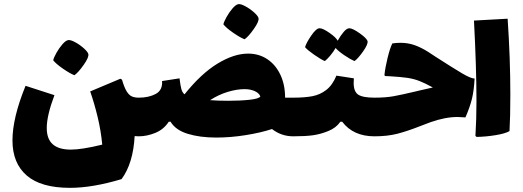

<svg xmlns="http://www.w3.org/2000/svg" viewBox="-20 -656 2516 924"><path d="M675 -93Q675 -45 669 -22.5Q663 0 648 0Q636 0 628 -1Q621 130 565 206Q425 248 317 248Q177 248 108.5 188.5Q40 129 40 20Q40 -89 103 -243L242 -198Q205 -100 205 -40Q205 13 234 38.5Q263 64 321 64Q374 64 472 40Q466 -26 450 -92.5Q434 -159 414 -216L559 -277L567 -273Q578 -235 589.5 -216.5Q601 -198 614.5 -192Q628 -186 648 -186Q664 -186 669.5 -163Q675 -140 675 -93ZM236 -366Q239 -379 251.5 -401.5Q264 -424 280 -442.5Q296 -461 308 -463Q319 -465 341.5 -453Q364 -441 383.5 -423.5Q403 -406 405 -396Q409 -381 382.5 -343.5Q356 -306 338 -294Q317 -302 283 -325.5Q249 -349 236 -366Z M1418 -93Q1418 -45 1412 -22.5Q1406 0 1391 0Q1334 0 1289 -35Q1234 -17 1161.5 -5.5Q1089 6 1021 6Q942 6 883.5 -12Q825 -30 801 -70H792Q768 -33 727.5 -16.5Q687 0 648 0Q633 0 627 -22.5Q621 -45 621 -93Q621 -140 626.5 -163Q632 -186 648 -186Q696 -186 729.5 -204Q763 -222 760 -266L844 -279Q848 -246 852.5 -228.5Q857 -211 868 -202Q948 -302 1027 -350Q1106 -398 1174 -398Q1226 -398 1266 -371.5Q1306 -345 1329 -297Q1352 -249 1352 -186H1391Q1407 -186 1412.5 -163Q1418 -140 1418 -93ZM1078 -171Q1138 -171 1182.5 -176Q1227 -181 1233 -192Q1227 -208 1206 -217.5Q1185 -227 1157 -227Q1119 -227 1075 -213.5Q1031 -200 991 -174Q1028 -171 1078 -171ZM1055 -539Q1058 -552 1070.5 -574.5Q1083 -597 1099 -615.5Q1115 -634 1127 -636Q1138 -638 1160.5 -626Q1183 -614 1202.5 -596.5Q1222 -579 1224 -569Q1228 -554 1201.5 -516.5Q1175 -479 1157 -467Q1136 -475 1102 -498.5Q1068 -522 1055 -539Z M1809 -93Q1809 -45 1803 -22.5Q1797 0 1782 0Q1680 0 1627 -70H1618Q1597 -40 1559 -25Q1522 -10 1486 -5Q1450 0 1391 0Q1376 0 1370 -22.5Q1364 -45 1364 -93Q1364 -140 1369.5 -163Q1375 -186 1391 -186Q1446 -186 1483 -193Q1520 -200 1550 -223Q1580 -246 1599 -292L1683 -279Q1682 -271 1682 -257Q1682 -215 1704 -200.5Q1726 -186 1782 -186Q1798 -186 1803.5 -163Q1809 -140 1809 -93ZM1686 -362Q1667 -370 1638 -389.5Q1609 -409 1595 -425Q1585 -407 1569 -388Q1553 -369 1543 -362Q1523 -371 1492 -392.5Q1461 -414 1448 -429Q1454 -450 1478 -485Q1502 -520 1518 -520Q1534 -520 1566 -497.5Q1598 -475 1605 -460Q1619 -485 1634 -502.5Q1649 -520 1661 -520Q1677 -520 1711.5 -495.5Q1746 -471 1749 -457Q1751 -442 1727 -408Q1703 -374 1686 -362Z M2076 -383Q2160 -329 2203 -303.5Q2246 -278 2264 -278Q2261 -221 2251.5 -181.5Q2242 -142 2220 -91Q2194 -93 2182 -93Q2123 -93 2052 -68Q2025 -58 2002 -49Q1941 -25 1893 -12.5Q1845 0 1782 0Q1767 0 1761 -22.5Q1755 -45 1755 -93Q1755 -140 1760.5 -163Q1766 -186 1782 -186Q1836 -186 1874.5 -193Q1913 -200 1976 -215L2001 -221L2063 -235Q2025 -256 1999 -266Q1971 -277 1939 -281.5Q1907 -286 1856 -289L1834 -290L1830 -294Q1834 -332 1845.5 -378.5Q1857 -425 1868 -447Q1889 -450 1907 -450Q1944 -450 1976 -438.5Q2008 -427 2041 -406Z M2268 -2Q2273 -82 2273 -168Q2273 -329 2261 -557L2423 -566Q2436 -374 2436 -202Q2436 -93 2432 -25Q2411 -13 2365 -5.5Q2319 2 2274 3Z"/></svg>

Font: Lalezar
Style: Regular
Weight: 400
Designer: Borna Izadpanah
Foundry: Borna Izadpanah
Version: Version 1.003